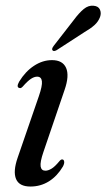

<svg xmlns="http://www.w3.org/2000/svg" viewBox="-20 -657 379 685"><path d="M142 -48Q151.5 -48 163.5 -55Q175.5 -62 192 -82Q198 -89.5 203.5 -88Q208 -87 209 -80.2Q210 -73.5 204.5 -63Q184.5 -29 154.8 -10.2Q125 8.5 88.5 8.5Q48.5 8.5 37.2 -18.5Q26 -45.5 43 -94.5L118.5 -313.5Q131.5 -351 129.5 -367.2Q127.5 -383.5 112.5 -383.5Q102.5 -383.5 90.8 -376Q79 -368.5 61 -348Q54.5 -341 49.5 -343Q37 -345.5 48.5 -366Q70.5 -402 101.2 -422.2Q132 -442.5 165.5 -442.5Q203.5 -442.5 215.8 -414.8Q228 -387 210.5 -336.5L135 -115Q122.5 -78.5 125 -63.2Q127.5 -48 142 -48ZM243.5 -586Q262 -611 278.8 -624.8Q295.5 -638.5 314 -636.5Q331 -635 336.5 -622.8Q342 -610.5 337 -596.5Q331 -580 316.8 -567.2Q302.5 -554.5 281.5 -542.5L182 -478Q171 -472 167 -478Q163.5 -483 172 -494Z"/></svg>

Font: Fraunces 144pt Soft
Style: Italic
Weight: 400
Italic angle: -16°
Version: Version 1.000;[b76b70a41]